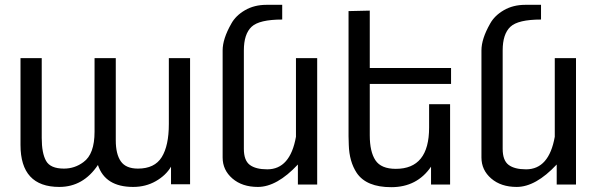

<svg xmlns="http://www.w3.org/2000/svg" viewBox="-20 -765 2473 796"><path d="M552 -66Q621 -66 650.5 -113.5Q680 -161 680 -251V-524H768V-1H689V-74Q668 -38 626 -14Q584 10 532 10Q416 10 386 -81Q325 10 226 10Q65 10 65 -164V-524H153V-193Q153 -130 171 -98Q189 -66 245 -66Q290 -66 326 -93Q372 -126 372 -219V-524H460V-183Q460 -126 481 -96Q502 -66 552 -66Z M1088 -63Q1183 -63 1207 -198V-524H1295V0H1215V-83Q1128 10 1049 10Q984 10 943.5 -25Q903 -60 903 -112V-556Q903 -604 939 -667Q957 -700 995.5 -722.5Q1034 -745 1085 -745H1150V-684Q1055 -684 1023 -654Q991 -624 991 -556V-148Q991 -100 1015.5 -81.5Q1040 -63 1088 -63Z M1621 -65Q1759 -65 1759 -236V-333H1846V0H1767V-74Q1709 11 1602 11Q1499 11 1459 -48Q1428 -95 1426 -164Q1425 -178 1425 -200V-719L1513 -721V-483H1850V-417H1513V-204Q1513 -136 1536.5 -100.5Q1560 -65 1621 -65Z M2161 -63Q2256 -63 2280 -198V-524H2368V0H2288V-83Q2201 10 2122 10Q2057 10 2016.5 -25Q1976 -60 1976 -112V-556Q1976 -604 2012 -667Q2030 -700 2068.5 -722.5Q2107 -745 2158 -745H2223V-684Q2128 -684 2096 -654Q2064 -624 2064 -556V-148Q2064 -100 2088.5 -81.5Q2113 -63 2161 -63Z"/></svg>

Font: Autonym
Style: Regular
Weight: 500
Version: Version 1.0.20131126